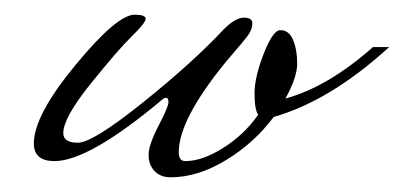

<svg xmlns="http://www.w3.org/2000/svg" viewBox="-20 -225 549 261"><path d="M163 -205Q178 -205 178 -199.5Q178 -194 159.5 -176Q141 -158 103.5 -111.5Q66 -65 66 -44Q66 -31 86 -31Q106 -31 174 -85.5Q242 -140 284 -185Q300 -201 311.5 -201Q323 -201 323 -193.5Q323 -186 318.5 -179Q314 -172 288 -142Q223 -63 223 -18Q223 -6 232 -6Q255 -6 283.5 -24Q312 -42 331 -69Q326 -76 326 -98Q326 -120 338.5 -152Q351 -184 361 -184Q373 -184 378.5 -170.5Q384 -157 384 -138.5Q384 -120 368 -91Q426 -107 487 -161H509Q429 -88 352 -66Q326 -31 287.5 -7.5Q249 16 212 16Q198 16 190 7.5Q182 -1 182 -14.5Q182 -28 195.5 -54Q209 -80 209 -86Q209 -92 206 -92Q203 -92 201 -90Q101 -6 54 -6Q26 -6 26 -30Q26 -68 82.5 -136.5Q139 -205 163 -205Z"/></svg>

Font: Mrs Saint Delafield
Style: Regular
Weight: 400
Designer: Alejandro Paul
Foundry: Alejandro Paul
Version: Version 1.001